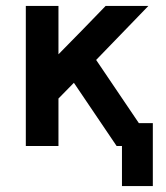

<svg xmlns="http://www.w3.org/2000/svg" viewBox="-20 -492 558 647"><path d="M67 0V-472H177V-309Q204 -336 257 -390.5Q310 -445 336 -472H480L304 -290L448 -77H495V135H391V0H373L229 -213L177 -160V0Z"/></svg>

Font: Coval
Style: Bold
Weight: 700
Foundry: Context Ltd
Version: Version 001.000